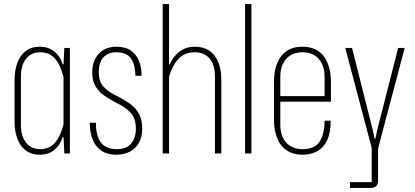

<svg xmlns="http://www.w3.org/2000/svg" viewBox="-20 -749 2024 937"><path d="M174 6Q143 6 120 -6Q97 -18 81.5 -40Q66 -62 58.5 -92Q51 -122 51 -157V-358Q51 -405 64.5 -442Q78 -479 105.5 -500Q133 -521 174 -521Q215 -521 244 -498.5Q273 -476 286 -435H290L294 -515H321V0H294L290 -80H286Q273 -39 244 -16.5Q215 6 174 6ZM176 -21Q220 -21 247 -51Q274 -81 290 -142V-373Q274 -435 247 -464.5Q220 -494 176 -494Q149 -494 128 -481Q107 -468 94.5 -442Q82 -416 82 -375V-140Q82 -100 94.5 -73.5Q107 -47 128 -34Q149 -21 176 -21Z M548 6Q504 6 475 -13.5Q446 -33 432 -68.5Q418 -104 418 -150H448Q448 -104 460 -75.5Q472 -47 494.5 -34Q517 -21 548 -21Q598 -21 620.5 -49Q643 -77 643 -120Q643 -170 620 -196Q597 -222 562 -240L539 -252Q513 -266 488 -283Q463 -300 446.5 -327Q430 -354 430 -396Q430 -434 444.5 -462Q459 -490 485.5 -505.5Q512 -521 547 -521Q592 -521 619 -502Q646 -483 658.5 -451Q671 -419 671 -379H641Q640 -417 630.5 -442.5Q621 -468 601 -481Q581 -494 547 -494Q520 -494 501 -482.5Q482 -471 472 -449.5Q462 -428 462 -398Q462 -352 483.5 -328Q505 -304 538 -287L561 -275Q588 -261 614 -243Q640 -225 657 -196Q674 -167 674 -120Q674 -79 657.5 -51Q641 -23 613 -8.5Q585 6 548 6Z M774 0V-729H805V-434H808Q825 -474 856.5 -497.5Q888 -521 931 -521Q974 -521 1002.5 -501Q1031 -481 1045.5 -445Q1060 -409 1060 -360V0H1029V-375Q1029 -415 1017 -441Q1005 -467 983 -480.5Q961 -494 930 -494Q880 -494 850 -461Q820 -428 805 -375V0Z M1176 0V-729H1207V0Z M1456 6Q1422 6 1395.5 -6Q1369 -18 1352 -40.5Q1335 -63 1326 -95Q1317 -127 1317 -167V-348Q1317 -402 1332.5 -440.5Q1348 -479 1379 -500Q1410 -521 1456 -521Q1491 -521 1517 -509Q1543 -497 1560 -474.5Q1577 -452 1586 -420Q1595 -388 1595 -348V-253H1341V-280H1578L1564 -266V-375Q1564 -411 1551.5 -437.5Q1539 -464 1515 -479Q1491 -494 1456 -494Q1422 -494 1397.5 -479Q1373 -464 1360.5 -437.5Q1348 -411 1348 -375V-140Q1348 -105 1360.5 -78Q1373 -51 1397.5 -36Q1422 -21 1456 -21Q1518 -21 1541 -59.5Q1564 -98 1564 -160H1594Q1594 -101 1576.5 -64.5Q1559 -28 1528 -11Q1497 6 1456 6Z M1688 168V140H1794V-27L1665 -515H1698L1799 -115L1808 -72H1812L1821 -115L1923 -515H1955L1825 -24V132Q1825 150 1816 159Q1807 168 1790 168Z"/></svg>

Font: Hubot Sans Condensed ExtraLight
Style: Regular
Weight: 200
Width: 3
Designer: Deni Anggara
Foundry: GitHub, Inc., Subsidiary of Microsoft Corporation
Version: Version 2.000